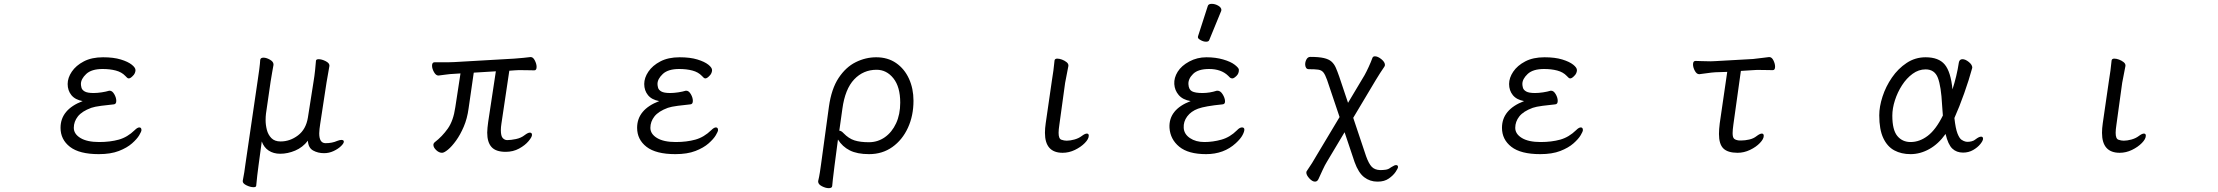

<svg xmlns="http://www.w3.org/2000/svg" viewBox="-20 -784 11540 999"><path d="M551 -312Q564 -312 574.5 -294Q585 -276 585 -259Q585 -242 572 -241Q541 -238 506.5 -233.5Q472 -229 455 -223Q406 -205 385 -178Q364 -151 364 -119Q364 -87 398.5 -66Q433 -45 496 -45Q553 -45 598 -57.5Q643 -70 681 -107Q695 -121 705 -121Q716 -121 716 -107Q716 -100 704.5 -80.5Q693 -61 667 -38Q641 -15 598.5 1.5Q556 18 494 18Q393 18 344 -20Q295 -58 295 -119Q295 -214 410 -258Q371 -265 351.5 -289Q332 -313 332 -347Q332 -379 353.5 -411Q375 -443 416 -464.5Q457 -486 516 -486Q571 -486 608.5 -474.5Q646 -463 665.5 -447.5Q685 -432 685 -419Q685 -412 681.5 -403.5Q678 -395 669 -387Q658 -376 650 -376Q645 -376 641 -380Q637 -384 632 -389Q613 -409 582.5 -417Q552 -425 514 -425Q456 -425 428.5 -399Q401 -373 401 -347Q401 -339 404 -327.5Q407 -316 421 -308Q435 -300 467 -300Q486 -300 509 -303.5Q532 -307 548 -312Z M1612 -363Q1616 -386 1619.5 -419Q1623 -452 1624 -468Q1625 -476 1638 -476Q1654 -476 1674 -466Q1694 -456 1694 -443V-441Q1692 -427 1687.5 -403.5Q1683 -380 1679 -355L1646 -139Q1644 -125 1642.5 -113Q1641 -101 1641 -90Q1641 -39 1674 -39Q1708 -39 1735 -51Q1748 -56 1756 -56Q1769 -56 1769 -47Q1769 -38 1754 -23.5Q1739 -9 1715.5 2Q1692 13 1666 13Q1634 13 1609 -1Q1584 -15 1582 -52Q1555 -17 1516 -0.5Q1477 16 1438 16Q1403 16 1378 -0.5Q1353 -17 1342 -48L1325 78Q1322 99 1318.5 129.5Q1315 160 1313 183Q1312 190 1299 190Q1283 190 1263 180.5Q1243 171 1243 159V157Q1247 137 1251 112.5Q1255 88 1257 70L1321 -367Q1325 -392 1329 -423Q1333 -454 1334 -473Q1336 -484 1351 -484Q1366 -484 1384.5 -473.5Q1403 -463 1403 -449V-446Q1401 -433 1396 -407Q1391 -381 1388 -359L1364 -193Q1363 -186 1362.5 -177Q1362 -168 1362 -159Q1362 -134 1368.5 -108.5Q1375 -83 1392 -65.5Q1409 -48 1440 -48Q1489 -48 1530.5 -79.5Q1572 -111 1582 -172Z M2560 -413 2445 -406 2418 -219Q2411 -167 2393 -125Q2375 -83 2353 -52.5Q2331 -22 2311 -5.5Q2291 11 2280 11Q2264 11 2249.5 -3Q2235 -17 2235 -30Q2235 -38 2242 -44Q2281 -74 2310 -115Q2339 -156 2349 -226L2376 -402L2345 -400Q2320 -399 2296.5 -395.5Q2273 -392 2262 -391H2261Q2248 -391 2238 -409Q2228 -427 2228 -442Q2228 -460 2241 -460H2282Q2296 -460 2312.5 -460Q2329 -460 2344 -461L2656 -479Q2679 -481 2703 -483Q2727 -485 2739 -487H2742Q2754 -487 2763 -469Q2772 -451 2772 -436Q2772 -418 2760 -418Q2752 -418 2734 -418.5Q2716 -419 2696 -419Q2686 -419 2676 -419Q2666 -419 2657 -418L2630 -416L2589 -141Q2586 -122 2586 -107Q2586 -76 2596 -65.5Q2606 -55 2619 -55Q2638 -55 2664.5 -60.5Q2691 -66 2710 -81Q2727 -94 2737 -94Q2748 -94 2748 -82Q2748 -71 2730 -49.5Q2712 -28 2681 -11Q2650 6 2611 6Q2560 6 2537.5 -19Q2515 -44 2515 -94Q2515 -106 2516.5 -119.5Q2518 -133 2520 -149Z M3551 -312Q3564 -312 3574.5 -294Q3585 -276 3585 -259Q3585 -242 3572 -241Q3541 -238 3506.5 -233.5Q3472 -229 3455 -223Q3406 -205 3385 -178Q3364 -151 3364 -119Q3364 -87 3398.5 -66Q3433 -45 3496 -45Q3553 -45 3598 -57.5Q3643 -70 3681 -107Q3695 -121 3705 -121Q3716 -121 3716 -107Q3716 -100 3704.5 -80.5Q3693 -61 3667 -38Q3641 -15 3598.5 1.5Q3556 18 3494 18Q3393 18 3344 -20Q3295 -58 3295 -119Q3295 -214 3410 -258Q3371 -265 3351.5 -289Q3332 -313 3332 -347Q3332 -379 3353.5 -411Q3375 -443 3416 -464.5Q3457 -486 3516 -486Q3571 -486 3608.5 -474.5Q3646 -463 3665.5 -447.5Q3685 -432 3685 -419Q3685 -412 3681.5 -403.5Q3678 -395 3669 -387Q3658 -376 3650 -376Q3645 -376 3641 -380Q3637 -384 3632 -389Q3613 -409 3582.5 -417Q3552 -425 3514 -425Q3456 -425 3428.5 -399Q3401 -373 3401 -347Q3401 -339 3404 -327.5Q3407 -316 3421 -308Q3435 -300 3467 -300Q3486 -300 3509 -303.5Q3532 -307 3548 -312Z M4237 158Q4242 138 4246 112.5Q4250 87 4252 71L4293 -229Q4306 -322 4343.5 -378.5Q4381 -435 4432.5 -460.5Q4484 -486 4539 -486Q4599 -486 4642.5 -456Q4686 -426 4709.5 -374.5Q4733 -323 4733 -260Q4733 -182 4704 -119Q4675 -56 4623 -19Q4571 18 4502 18Q4440 18 4401.5 -1.5Q4363 -21 4340 -58L4322 79Q4321 88 4318.5 108Q4316 128 4313.5 149Q4311 170 4310 184Q4309 195 4292 195Q4276 195 4256.5 185Q4237 175 4237 161ZM4347 -104Q4357 -104 4369 -91Q4396 -63 4426 -53.5Q4456 -44 4501 -44Q4547 -44 4584 -70Q4621 -96 4642.5 -142.5Q4664 -189 4664 -250Q4664 -332 4628.5 -376.5Q4593 -421 4541 -421Q4472 -421 4424.5 -371Q4377 -321 4363 -218Z M5453 -364Q5457 -387 5461 -417Q5465 -447 5467 -470Q5469 -479 5481 -479Q5492 -479 5505.5 -474Q5519 -469 5529 -461Q5539 -453 5539 -444V-441L5522 -353L5492 -135Q5490 -122 5489 -111.5Q5488 -101 5488 -93Q5488 -62 5502.5 -57Q5517 -52 5530 -52Q5548 -52 5570 -58Q5592 -64 5608 -76Q5625 -89 5635 -89Q5645 -89 5645 -78Q5645 -61 5624.5 -40Q5604 -19 5573 -4Q5542 11 5509 11Q5417 11 5417 -93Q5417 -104 5418 -117Q5419 -130 5421 -143Z M6264 -752Q6267 -764 6284.5 -764Q6302 -764 6318.5 -754.5Q6335 -745 6335 -732Q6335 -729 6334 -727L6272 -576Q6269 -567 6255.5 -567Q6242 -567 6227.5 -575Q6213 -583 6213 -589.5Q6213 -596 6214 -597ZM6311 -312H6315Q6330 -312 6341.5 -293.5Q6353 -275 6354 -258.5Q6355 -242 6341 -241Q6250 -232 6213.5 -218.5Q6177 -205 6157 -178Q6137 -151 6139 -118.5Q6141 -86 6171.5 -65.5Q6202 -45 6246.5 -45Q6291 -45 6335.5 -57.5Q6380 -70 6416 -106Q6430 -121 6442 -121Q6454 -121 6454.5 -110.5Q6455 -100 6445 -81Q6435 -62 6410 -39Q6348 18 6255.5 18Q6163 18 6116 -20.5Q6069 -59 6065 -119Q6060 -214 6175 -258Q6134 -265 6113 -289.5Q6092 -314 6090 -346.5Q6088 -379 6107.5 -410.5Q6127 -442 6168 -464Q6209 -486 6257 -486Q6305 -486 6344.5 -474.5Q6384 -463 6404.5 -447Q6425 -431 6426 -422Q6427 -402 6413.5 -389Q6400 -376 6392.5 -376Q6385 -376 6380 -380L6370 -390Q6334 -425 6271 -425Q6214 -425 6188 -399.5Q6162 -374 6163.5 -346Q6165 -318 6182 -309Q6199 -300 6236.5 -300Q6274 -300 6311 -312Z M7146 161Q7108 161 7078 138Q7048 115 7028 59L6976 -96L6884 58Q6874 74 6862 100Q6850 126 6840 148Q6834 161 6822 161Q6808 161 6792.5 144Q6777 127 6777 114Q6777 108 6780 105Q6794 85 6807 64Q6820 43 6832 22L6950 -175L6885 -368Q6875 -396 6865.5 -407.5Q6856 -419 6839.5 -421.5Q6823 -424 6790 -424Q6780 -424 6775.5 -431.5Q6771 -439 6771 -449Q6771 -463 6778 -475.5Q6785 -488 6798 -488Q6842 -488 6868 -482Q6894 -476 6908 -463.5Q6922 -451 6930.5 -431.5Q6939 -412 6948 -386L6994 -249L7080 -393Q7090 -411 7101.5 -436Q7113 -461 7121 -483Q7124 -491 7134 -491Q7149 -491 7167.5 -476Q7186 -461 7186 -446Q7186 -442 7183 -437Q7174 -424 7161 -404Q7148 -384 7138 -367L7021 -171L7088 29Q7102 68 7117.5 84Q7133 100 7161 101Q7176 101 7190 99Q7204 97 7214 89Q7217 87 7219.5 85.5Q7222 84 7224 83Q7236 75 7244 75Q7254 75 7254 85Q7254 92 7241.5 110.5Q7229 129 7206 145Q7183 161 7149 161Z M8051 -312Q8064 -312 8074.5 -294Q8085 -276 8085 -259Q8085 -242 8072 -241Q8041 -238 8006.5 -233.5Q7972 -229 7955 -223Q7906 -205 7885 -178Q7864 -151 7864 -119Q7864 -87 7898.5 -66Q7933 -45 7996 -45Q8053 -45 8098 -57.5Q8143 -70 8181 -107Q8195 -121 8205 -121Q8216 -121 8216 -107Q8216 -100 8204.5 -80.5Q8193 -61 8167 -38Q8141 -15 8098.5 1.5Q8056 18 7994 18Q7893 18 7844 -20Q7795 -58 7795 -119Q7795 -214 7910 -258Q7871 -265 7851.5 -289Q7832 -313 7832 -347Q7832 -379 7853.5 -411Q7875 -443 7916 -464.5Q7957 -486 8016 -486Q8071 -486 8108.5 -474.5Q8146 -463 8165.5 -447.5Q8185 -432 8185 -419Q8185 -412 8181.5 -403.5Q8178 -395 8169 -387Q8158 -376 8150 -376Q8145 -376 8141 -380Q8137 -384 8132 -389Q8113 -409 8082.5 -417Q8052 -425 8014 -425Q7956 -425 7928.5 -399Q7901 -373 7901 -347Q7901 -339 7904 -327.5Q7907 -316 7921 -308Q7935 -300 7967 -300Q7986 -300 8009 -303.5Q8032 -307 8048 -312Z M9040 -53Q9059 -53 9081.5 -58Q9104 -63 9120 -76Q9137 -89 9147 -89Q9157 -89 9157 -77Q9157 -61 9137 -40Q9117 -19 9085.5 -4Q9054 11 9021 11Q8970 11 8947 -11.5Q8924 -34 8924 -87Q8924 -99 8925 -112.5Q8926 -126 8928 -142L8967 -410L8905 -408Q8887 -407 8860 -403Q8833 -399 8822 -398H8821Q8808 -398 8798.5 -415.5Q8789 -433 8789 -449Q8789 -467 8802 -467Q8811 -467 8834 -466Q8857 -465 8879 -465Q8887 -465 8893.5 -465.5Q8900 -466 8905 -466L9101 -477Q9123 -479 9147.5 -482.5Q9172 -486 9184 -487H9186Q9199 -487 9207.5 -469.5Q9216 -452 9216 -437Q9216 -419 9204 -419Q9196 -419 9177.5 -419.5Q9159 -420 9139 -420Q9129 -420 9119 -420Q9109 -420 9101 -419L9038 -415L8999 -136Q8997 -122 8996 -110.5Q8995 -99 8995 -91Q8995 -69 9003 -62Q9011 -55 9029 -53Z M10103 -87Q10066 -35 10018.5 -8.5Q9971 18 9921 18Q9873 18 9836.5 -1.5Q9800 -21 9779 -65.5Q9758 -110 9758 -184Q9758 -229 9775 -281.5Q9792 -334 9824 -380.5Q9856 -427 9900.5 -456.5Q9945 -486 9999 -486Q10067 -486 10098.5 -448.5Q10130 -411 10139 -319Q10150 -353 10158.5 -388.5Q10167 -424 10172 -458Q10175 -476 10191 -476Q10206 -476 10224 -461.5Q10242 -447 10242 -432Q10242 -431 10241.5 -430Q10241 -429 10241 -428Q10225 -369 10200 -298.5Q10175 -228 10149 -170Q10155 -115 10165 -89.5Q10175 -64 10186.5 -56.5Q10198 -49 10208 -47Q10210 -47 10212.5 -46.5Q10215 -46 10217 -46Q10228 -46 10239.5 -49Q10251 -52 10259 -59Q10277 -73 10288 -73Q10298 -73 10298 -62Q10298 -52 10284 -34.5Q10270 -17 10246.5 -3.5Q10223 10 10194 10Q10160 10 10138 -11Q10116 -32 10103 -87ZM10089 -183Q10088 -196 10087 -209.5Q10086 -223 10085 -237Q10080 -335 10063 -379Q10046 -423 9999 -423Q9963 -423 9931.5 -400Q9900 -377 9876.5 -340.5Q9853 -304 9839.5 -262Q9826 -220 9826 -182Q9826 -108 9852 -76.5Q9878 -45 9921 -45Q9968 -45 10010.5 -77.5Q10053 -110 10089 -183Z M10953 -364Q10957 -387 10961 -417Q10965 -447 10967 -470Q10969 -479 10981 -479Q10992 -479 11005.5 -474Q11019 -469 11029 -461Q11039 -453 11039 -444V-441L11022 -353L10992 -135Q10990 -122 10989 -111.5Q10988 -101 10988 -93Q10988 -62 11002.5 -57Q11017 -52 11030 -52Q11048 -52 11070 -58Q11092 -64 11108 -76Q11125 -89 11135 -89Q11145 -89 11145 -78Q11145 -61 11124.5 -40Q11104 -19 11073 -4Q11042 11 11009 11Q10917 11 10917 -93Q10917 -104 10918 -117Q10919 -130 10921 -143Z"/></svg>

Font: Moon Stars Kai T HW
Style: Regular
Weight: 400
Designer: GuiWonder
Version: Version 1.101